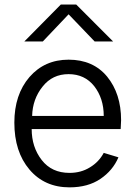

<svg xmlns="http://www.w3.org/2000/svg" viewBox="-20 -805 593 843"><path d="M43 -266.6Q43 -389.6 109.4 -466.8Q175.8 -543 281.2 -543Q388.7 -543 450.2 -468.8Q511.7 -393.6 511.7 -277.3Q511.7 -263.7 509.8 -238.3Q379.9 -238.3 119.1 -238.3Q119.1 -159.2 163.1 -102.5Q207 -45.9 285.2 -45.9Q335.9 -45.9 375 -70.3Q414.1 -93.8 435.5 -133.8Q457 -127 500 -114.3Q475.6 -56.6 420.9 -19.5Q366.2 17.6 285.2 17.6Q175.8 17.6 109.4 -60.5Q43 -138.7 43 -266.6ZM121.1 -295.9Q200.2 -295.9 435.5 -295.9Q435.5 -373 393.6 -426.8Q351.6 -479.5 281.2 -479.5Q210 -479.5 167 -424.8Q123 -370.1 121.1 -295.9ZM86.9 -623Q127 -664.1 247.1 -785.2Q263.7 -785.2 314.5 -785.2Q354.5 -745.1 476.6 -623Q456.1 -623 395.5 -623Q367.2 -653.3 281.2 -742.2Q252.9 -712.9 168 -623Q147.5 -623 86.9 -623Z"/></svg>

Font: Gothic A1
Style: Regular
Weight: 400
Designer: HanYang I&C Co.,Ltd.
Version: Version 2.50